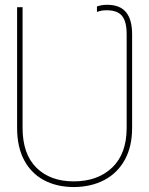

<svg xmlns="http://www.w3.org/2000/svg" viewBox="-20 -757 613 789"><path d="M282.7 11.7Q212.4 11.2 160.2 -16.8Q107.9 -44.9 79.1 -99.1Q50.3 -153.3 50.3 -231.4V-727.5H72.8V-231.4Q72.8 -124 129.6 -67.9Q186.5 -11.7 282.7 -11.7Q381.8 -11.7 441.2 -68.6Q500.5 -125.5 500.5 -231.4V-616.2Q500.5 -668.5 481.4 -691.7Q462.4 -714.8 418.5 -714.8Q407.7 -714.8 398.7 -713.4Q389.6 -711.9 378.4 -708V-730.5Q389.2 -734.4 399.4 -735.8Q409.7 -737.3 420.4 -737.3Q472.7 -737.3 497.8 -707Q522.9 -676.8 522.9 -616.2V-231.4Q522.9 -154.8 492.9 -100.3Q462.9 -45.9 408.9 -17.3Q355 11.2 282.7 11.7Z"/></svg>

Font: Inter 20pt Thin
Style: Regular
Weight: 250
Version: Version 4.001;git-66647c0bb